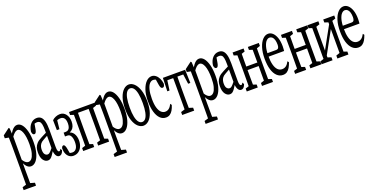

<svg xmlns="http://www.w3.org/2000/svg" viewBox="-26 -1483 5198 2637"><g transform="rotate(-20 2573.5 -164.0)"><path d="M-5.9 272.5V230L73.2 206.1H89.8L174.8 230V272.5ZM49.8 272.5Q50.8 229 50.8 187.5Q50.8 146 51.3 103Q51.8 60.1 51.8 18.6V-325.2Q51.8 -358.4 51.3 -383.1Q50.8 -407.7 50.3 -429.2Q49.8 -450.7 49.8 -475.1L-5.9 -485.8V-527.3L92.3 -601.1L103.5 -589.4L109.4 -486.8L111.8 -483.4V-109.4L109.9 -101.6V17.6Q109.9 58.6 110.4 101.3Q110.8 144 110.8 187Q110.8 230 111.8 272.5ZM202.6 0Q183.6 0 165.5 -10Q147.5 -20 129.2 -44.9Q110.8 -69.8 93.3 -115.2H80.1L85.9 -178.2Q112.8 -119.1 138.2 -93.8Q163.6 -68.4 189 -68.4Q215.8 -68.4 237.1 -92Q258.3 -115.7 271.7 -165.8Q285.2 -215.8 285.2 -292.5Q285.2 -407.7 260.5 -470.2Q235.8 -532.7 196.8 -532.7Q183.6 -532.7 166.7 -522.9Q149.9 -513.2 130.4 -490.2Q110.8 -467.3 85 -425.8L79.1 -483.4H93.3Q112.3 -524.4 132.1 -550Q151.9 -575.7 172.1 -588.4Q192.4 -601.1 214.4 -601.1Q252.9 -601.1 282.7 -565.2Q312.5 -529.3 330.3 -462.6Q348.1 -396 348.1 -301.8Q348.1 -209.5 329.1 -141.8Q310.1 -74.2 277.1 -37.1Q244.1 0 202.6 0Z M448.7 4.4Q409.7 4.4 381.8 -33.7Q354 -71.8 354 -146Q354 -181.2 363 -212.2Q372.1 -243.2 397.2 -271.5Q422.4 -299.8 470.7 -323.2Q489.3 -333 507.3 -342.3Q525.4 -351.6 543.5 -360.4Q561.5 -369.1 579.6 -377.4V-334Q555.7 -322.3 532.7 -309.1Q509.8 -295.9 486.3 -282.7Q454.6 -266.1 440.2 -245.1Q425.8 -224.1 421.1 -202.9Q416.5 -181.6 416.5 -162.6Q416.5 -115.7 433.1 -95.5Q449.7 -75.2 473.1 -75.2Q484.9 -75.2 495.6 -81.8Q506.3 -88.4 523.4 -107.2Q540.5 -126 568.8 -161.6L579.1 -101.6H557.1Q535.6 -65.9 519.3 -42.5Q502.9 -19 486.6 -7.3Q470.2 4.4 448.7 4.4ZM615.7 0Q586.4 0 568.6 -33Q550.8 -65.9 550.8 -120.6V-126.5V-396.5Q550.8 -455.6 543.9 -487.1Q537.1 -518.6 522.2 -530Q507.3 -541.5 484.9 -541.5Q473.1 -541.5 457.3 -537.4Q441.4 -533.2 420.4 -521L450.7 -559.1L433.1 -456.5Q428.2 -429.2 419.4 -414.1Q410.6 -398.9 396.5 -398.9Q381.3 -398.9 373 -412.4Q364.7 -425.8 363.3 -448.2Q372.6 -516.6 409.9 -557.1Q447.3 -597.7 500.5 -597.7Q538.1 -597.7 561.8 -576.4Q585.4 -555.2 597.7 -509.8Q609.9 -464.4 609.9 -388.2V-132.3Q609.9 -93.8 616.9 -77.6Q624 -61.5 634.8 -61.5Q644 -61.5 650.6 -69.1Q657.2 -76.7 662.1 -88.4L677.2 -61.5Q664.6 -26.4 649.4 -13.2Q634.3 0 615.7 0Z M799.8 63.5Q767.1 63.5 741.2 45.4Q715.3 27.3 700.9 -6.3Q686.5 -40 686.5 -85.9Q689.9 -97.7 694.3 -105Q698.7 -112.3 704.6 -115.7Q710.4 -119.1 717.8 -119.1Q729.5 -119.1 738.3 -101.6Q747.1 -84 751.5 -56.6L768.1 36.6L723.6 -9.3Q741.2 2.4 760.5 8.8Q779.8 15.1 803.7 15.1Q837.9 15.1 860.1 -15.4Q882.3 -45.9 882.3 -108.4Q882.3 -141.1 875.5 -167.2Q868.7 -193.4 854.2 -209.7Q839.8 -226.1 812 -226.1H779.8V-281.7H808.1Q833 -281.7 848.4 -293.5Q863.8 -305.2 871.3 -328.1Q878.9 -351.1 878.9 -380.9Q878.9 -433.6 859.6 -458Q840.3 -482.4 808.1 -482.4Q782.2 -482.4 762.7 -474.9Q743.2 -467.3 729 -450.7L757.3 -491.7L742.2 -345.7H704.6L702.1 -491.7Q723.6 -513.2 754.9 -525.9Q786.1 -538.6 818.8 -538.6Q870.6 -538.6 903.1 -495.6Q935.5 -452.6 935.5 -389.2Q935.5 -350.6 924.8 -322Q914.1 -293.5 891.8 -274.7Q869.6 -255.9 836.4 -249L834.5 -260.7Q861.3 -257.3 881.3 -245.4Q901.4 -233.4 914.8 -212.9Q928.2 -192.4 935.3 -166.3Q942.4 -140.1 942.4 -107.4Q942.4 -61.5 925.5 -22.5Q908.7 16.6 876.7 40Q844.7 63.5 799.8 63.5Z M995.1 47.4Q996.1 20 996.6 -24.7Q997.1 -69.3 997.1 -117.7Q997.1 -166 997.1 -204.1V-271Q997.1 -309.6 997.1 -357.7Q997.1 -405.8 996.6 -450.7Q996.1 -495.6 995.1 -522.5H1059.6Q1058.6 -495.6 1058.1 -450.7Q1057.6 -405.8 1057.4 -357.4Q1057.1 -309.1 1057.1 -271V-204.1Q1057.1 -165.5 1057.4 -117.4Q1057.6 -69.3 1058.1 -24.7Q1058.6 20 1059.6 47.4ZM1213.4 47.4Q1214.4 20 1214.4 -24.7Q1214.4 -69.3 1214.8 -117.7Q1215.3 -166 1215.3 -204.1V-271Q1215.3 -309.6 1214.8 -357.7Q1214.4 -405.8 1214.4 -450.7Q1214.4 -495.6 1213.4 -522.5H1276.9Q1275.9 -495.6 1275.6 -450.7Q1275.4 -405.8 1275.4 -357.4Q1275.4 -309.1 1275.4 -271V-204.1Q1275.4 -165.5 1275.4 -117.4Q1275.4 -69.3 1275.6 -24.7Q1275.9 20 1276.9 47.4ZM946.3 47.4V4.4L1021 -20H1037.1L1106.9 4.4V47.4ZM1165 47.4V4.4L1239.3 -20H1256.3L1325.2 4.4V47.4ZM946.3 -479V-522.5H1026.9V-455.1H1021ZM1244.6 -455.1V-522.5H1325.2V-479L1256.3 -455.1ZM1026.9 -470.7V-522.5H1244.6V-470.7Z M1324.2 272.5V230L1403.3 206.1H1419.9L1504.9 230V272.5ZM1379.9 272.5Q1380.9 229 1380.9 187.5Q1380.9 146 1381.3 103Q1381.8 60.1 1381.8 18.6V-325.2Q1381.8 -358.4 1381.3 -383.1Q1380.9 -407.7 1380.4 -429.2Q1379.9 -450.7 1379.9 -475.1L1324.2 -485.8V-527.3L1422.4 -601.1L1433.6 -589.4L1439.5 -486.8L1441.9 -483.4V-109.4L1439.9 -101.6V17.6Q1439.9 58.6 1440.4 101.3Q1440.9 144 1440.9 187Q1440.9 230 1441.9 272.5ZM1532.7 0Q1513.7 0 1495.6 -10Q1477.5 -20 1459.2 -44.9Q1440.9 -69.8 1423.3 -115.2H1410.2L1416 -178.2Q1442.9 -119.1 1468.3 -93.8Q1493.7 -68.4 1519 -68.4Q1545.9 -68.4 1567.1 -92Q1588.4 -115.7 1601.8 -165.8Q1615.2 -215.8 1615.2 -292.5Q1615.2 -407.7 1590.6 -470.2Q1565.9 -532.7 1526.9 -532.7Q1513.7 -532.7 1496.8 -522.9Q1480 -513.2 1460.4 -490.2Q1440.9 -467.3 1415 -425.8L1409.2 -483.4H1423.3Q1442.4 -524.4 1462.2 -550Q1481.9 -575.7 1502.2 -588.4Q1522.5 -601.1 1544.4 -601.1Q1583 -601.1 1612.8 -565.2Q1642.6 -529.3 1660.4 -462.6Q1678.2 -396 1678.2 -301.8Q1678.2 -209.5 1659.2 -141.8Q1640.1 -74.2 1607.2 -37.1Q1574.2 0 1532.7 0Z M1845.7 4.4Q1804.7 4.4 1767.6 -28.6Q1730.5 -61.5 1707.3 -128.2Q1684.1 -194.8 1684.1 -293.5Q1684.1 -393.6 1707.3 -461.4Q1730.5 -529.3 1767.6 -563.5Q1804.7 -597.7 1845.7 -597.7Q1886.7 -597.7 1923.3 -563.5Q1960 -529.3 1983.6 -461.4Q2007.3 -393.6 2007.3 -293.5Q2007.3 -195.3 1983.6 -128.4Q1960 -61.5 1923.3 -28.6Q1886.7 4.4 1845.7 4.4ZM1845.7 -49.8Q1875.5 -49.8 1896.7 -77.4Q1918 -105 1929.2 -159.2Q1940.4 -213.4 1940.4 -293.5Q1940.4 -375 1929.2 -430.4Q1918 -485.8 1896.7 -513.7Q1875.5 -541.5 1845.7 -541.5Q1815.9 -541.5 1794.4 -513.7Q1772.9 -485.8 1761.7 -430.4Q1750.5 -375 1750.5 -293.5Q1750.5 -213.4 1761.7 -159.2Q1772.9 -105 1794.4 -77.4Q1815.9 -49.8 1845.7 -49.8Z M2175.3 4.4Q2125.5 4.4 2089.6 -31.2Q2053.7 -66.9 2034.4 -133.1Q2015.1 -199.2 2015.1 -290Q2015.1 -387.7 2038.6 -455.8Q2062 -523.9 2099.1 -560.8Q2136.2 -597.7 2178.7 -597.7Q2210.4 -597.7 2237.1 -577.1Q2263.7 -556.6 2281 -521.2Q2298.3 -485.8 2302.7 -441.9Q2299.3 -419.4 2291.5 -407.7Q2283.7 -396 2270 -396Q2252.4 -396 2243.9 -412.1Q2235.4 -428.2 2231.9 -453.1L2215.3 -557.6L2248.5 -511.7Q2231 -528.3 2213.6 -534.9Q2196.3 -541.5 2181.2 -541.5Q2151.9 -541.5 2128.2 -514.9Q2104.5 -488.3 2091.1 -435.1Q2077.6 -381.8 2077.6 -301.8Q2077.6 -221.7 2093 -171.1Q2108.4 -120.6 2134.3 -97.4Q2160.2 -74.2 2190.9 -74.2Q2208.5 -74.2 2225.6 -80.8Q2242.7 -87.4 2259 -104.5Q2275.4 -121.6 2290 -153.3L2306.2 -131.8Q2293 -88.4 2274.9 -58.3Q2256.8 -28.3 2232.7 -12Q2208.5 4.4 2175.3 4.4Z M2312.5 -328.1 2318.4 -522.5H2643.1L2648.9 -328.1H2616.7L2589.8 -522.5L2625.5 -470.7H2335.9L2371.6 -522.5L2344.7 -328.1ZM2393.1 47.4V4.4L2471.7 -20H2489.3L2568.4 4.4V47.4ZM2449.2 47.4Q2450.2 20 2450.4 -24.7Q2450.7 -69.3 2450.7 -117.7Q2450.7 -166 2450.7 -204.1V-271Q2450.7 -309.6 2450.7 -357.7Q2450.7 -405.8 2450.2 -450.7Q2449.7 -495.6 2449.2 -522.5H2512.2Q2511.2 -495.6 2511 -450.7Q2510.7 -405.8 2510.3 -357.4Q2509.8 -309.1 2509.8 -271V-204.1Q2509.8 -165.5 2510.3 -117.4Q2510.7 -69.3 2511.2 -24.7Q2511.7 20 2512.2 47.4Z M2653.8 272.5V230L2732.9 206.1H2749.5L2834.5 230V272.5ZM2709.5 272.5Q2710.4 229 2710.4 187.5Q2710.4 146 2710.9 103Q2711.4 60.1 2711.4 18.6V-325.2Q2711.4 -358.4 2710.9 -383.1Q2710.4 -407.7 2710 -429.2Q2709.5 -450.7 2709.5 -475.1L2653.8 -485.8V-527.3L2752 -601.1L2763.2 -589.4L2769 -486.8L2771.5 -483.4V-109.4L2769.5 -101.6V17.6Q2769.5 58.6 2770 101.3Q2770.5 144 2770.5 187Q2770.5 230 2771.5 272.5ZM2862.3 0Q2843.3 0 2825.2 -10Q2807.1 -20 2788.8 -44.9Q2770.5 -69.8 2752.9 -115.2H2739.7L2745.6 -178.2Q2772.5 -119.1 2797.9 -93.8Q2823.2 -68.4 2848.6 -68.4Q2875.5 -68.4 2896.7 -92Q2918 -115.7 2931.4 -165.8Q2944.8 -215.8 2944.8 -292.5Q2944.8 -407.7 2920.2 -470.2Q2895.5 -532.7 2856.4 -532.7Q2843.3 -532.7 2826.4 -522.9Q2809.6 -513.2 2790 -490.2Q2770.5 -467.3 2744.6 -425.8L2738.8 -483.4H2752.9Q2772 -524.4 2791.7 -550Q2811.5 -575.7 2831.8 -588.4Q2852.1 -601.1 2874 -601.1Q2912.6 -601.1 2942.4 -565.2Q2972.2 -529.3 2990 -462.6Q3007.8 -396 3007.8 -301.8Q3007.8 -209.5 2988.8 -141.8Q2969.7 -74.2 2936.8 -37.1Q2903.8 0 2862.3 0Z M3108.4 4.4Q3069.3 4.4 3041.5 -33.7Q3013.7 -71.8 3013.7 -146Q3013.7 -181.2 3022.7 -212.2Q3031.7 -243.2 3056.9 -271.5Q3082 -299.8 3130.4 -323.2Q3148.9 -333 3167 -342.3Q3185.1 -351.6 3203.1 -360.4Q3221.2 -369.1 3239.3 -377.4V-334Q3215.3 -322.3 3192.4 -309.1Q3169.4 -295.9 3146 -282.7Q3114.3 -266.1 3099.9 -245.1Q3085.4 -224.1 3080.8 -202.9Q3076.2 -181.6 3076.2 -162.6Q3076.2 -115.7 3092.8 -95.5Q3109.4 -75.2 3132.8 -75.2Q3144.5 -75.2 3155.3 -81.8Q3166 -88.4 3183.1 -107.2Q3200.2 -126 3228.5 -161.6L3238.8 -101.6H3216.8Q3195.3 -65.9 3179 -42.5Q3162.6 -19 3146.2 -7.3Q3129.9 4.4 3108.4 4.4ZM3275.4 0Q3246.1 0 3228.3 -33Q3210.4 -65.9 3210.4 -120.6V-126.5V-396.5Q3210.4 -455.6 3203.6 -487.1Q3196.8 -518.6 3181.9 -530Q3167 -541.5 3144.5 -541.5Q3132.8 -541.5 3116.9 -537.4Q3101.1 -533.2 3080.1 -521L3110.4 -559.1L3092.8 -456.5Q3087.9 -429.2 3079.1 -414.1Q3070.3 -398.9 3056.2 -398.9Q3041 -398.9 3032.7 -412.4Q3024.4 -425.8 3022.9 -448.2Q3032.2 -516.6 3069.6 -557.1Q3106.9 -597.7 3160.2 -597.7Q3197.8 -597.7 3221.4 -576.4Q3245.1 -555.2 3257.3 -509.8Q3269.5 -464.4 3269.5 -388.2V-132.3Q3269.5 -93.8 3276.6 -77.6Q3283.7 -61.5 3294.4 -61.5Q3303.7 -61.5 3310.3 -69.1Q3316.9 -76.7 3321.8 -88.4L3336.9 -61.5Q3324.2 -26.4 3309.1 -13.2Q3293.9 0 3275.4 0Z M3385.3 47.4Q3386.2 20 3386.5 -24.7Q3386.7 -69.3 3387.2 -117.7Q3387.7 -166 3387.7 -204.1V-271Q3387.7 -309.6 3387.2 -357.7Q3386.7 -405.8 3386.2 -450.7Q3385.7 -495.6 3385.3 -522.5H3450.2Q3449.2 -495.6 3448.7 -450.7Q3448.2 -405.8 3448 -357.4Q3447.8 -309.1 3447.8 -271V-234.4Q3447.8 -181.6 3448 -126.7Q3448.2 -71.8 3448.7 -25.9Q3449.2 20 3450.2 47.4ZM3608.4 47.4Q3609.4 20 3609.4 -25.9Q3609.4 -71.8 3609.6 -126.7Q3609.9 -181.6 3609.9 -234.4V-271Q3609.9 -309.6 3609.6 -357.7Q3609.4 -405.8 3609.4 -450.7Q3609.4 -495.6 3608.4 -522.5H3671.9Q3670.9 -495.6 3670.4 -450.7Q3669.9 -405.8 3669.9 -357.4Q3669.9 -309.1 3669.9 -271V-204.1Q3669.9 -165.5 3669.9 -117.4Q3669.9 -69.3 3670.4 -24.7Q3670.9 20 3671.9 47.4ZM3336.9 47.4V4.4L3411.6 -20H3427.7L3497.6 4.4V47.4ZM3336.9 -479V-522.5H3497.6V-479L3427.7 -455.1H3411.6ZM3560.1 47.4V4.4L3633.3 -20H3649.9L3720.2 4.4V47.4ZM3560.1 -479V-522.5H3720.2V-479L3649.9 -455.1H3633.3ZM3417.5 -225.1V-276.9H3640.1V-225.1Z M3884.3 4.4Q3835 4.4 3797.9 -30.8Q3760.7 -65.9 3740.7 -131.6Q3720.7 -197.3 3720.7 -290Q3720.7 -382.3 3742.4 -451.7Q3764.2 -521 3801.3 -559.3Q3838.4 -597.7 3881.8 -597.7Q3919.4 -597.7 3949 -569.6Q3978.5 -541.5 3995.8 -490.7Q4013.2 -439.9 4013.2 -366.7Q4013.2 -346.7 4011.5 -329.1Q4009.8 -311.5 4009.3 -299.8H3747.6V-350.1H3909.2Q3937.5 -350.1 3946.3 -367.9Q3955.1 -385.7 3955.1 -412.6Q3955.1 -454.1 3946.3 -482.9Q3937.5 -511.7 3920.9 -526.6Q3904.3 -541.5 3881.8 -541.5Q3857.9 -541.5 3835.2 -518.3Q3812.5 -495.1 3797.4 -443.4Q3782.2 -391.6 3782.2 -304.2Q3782.2 -230 3796.4 -178.2Q3810.5 -126.5 3836.9 -100.3Q3863.3 -74.2 3899.9 -74.2Q3933.1 -74.2 3958.3 -93Q3983.4 -111.8 4003.9 -151.9L4019 -131.8Q4004.9 -90.8 3987.1 -60.3Q3969.2 -29.8 3944.6 -12.7Q3919.9 4.4 3884.3 4.4Z M4092.3 47.4Q4093.3 20 4093.5 -24.7Q4093.8 -69.3 4094.2 -117.7Q4094.7 -166 4094.7 -204.1V-271Q4094.7 -309.6 4094.2 -357.7Q4093.8 -405.8 4093.3 -450.7Q4092.8 -495.6 4092.3 -522.5H4157.2Q4156.2 -495.6 4155.8 -450.7Q4155.3 -405.8 4155 -357.4Q4154.8 -309.1 4154.8 -271V-234.4Q4154.8 -181.6 4155 -126.7Q4155.3 -71.8 4155.8 -25.9Q4156.2 20 4157.2 47.4ZM4315.4 47.4Q4316.4 20 4316.4 -25.9Q4316.4 -71.8 4316.7 -126.7Q4316.9 -181.6 4316.9 -234.4V-271Q4316.9 -309.6 4316.7 -357.7Q4316.4 -405.8 4316.4 -450.7Q4316.4 -495.6 4315.4 -522.5H4378.9Q4377.9 -495.6 4377.4 -450.7Q4377 -405.8 4377 -357.4Q4377 -309.1 4377 -271V-204.1Q4377 -165.5 4377 -117.4Q4377 -69.3 4377.4 -24.7Q4377.9 20 4378.9 47.4ZM4043.9 47.4V4.4L4118.7 -20H4134.8L4204.6 4.4V47.4ZM4043.9 -479V-522.5H4204.6V-479L4134.8 -455.1H4118.7ZM4267.1 47.4V4.4L4340.3 -20H4356.9L4427.2 4.4V47.4ZM4267.1 -479V-522.5H4427.2V-479L4356.9 -455.1H4340.3ZM4124.5 -225.1V-276.9H4347.2V-225.1Z M4431.2 47.4V4.4L4503.4 -20H4520L4590.8 4.4V47.4ZM4661.6 47.4V4.4L4733.4 -20H4750L4822.8 4.4V47.4ZM4479.5 47.4Q4480.5 25.4 4480.5 -7.3Q4480.5 -24.4 4480.5 -24.4Q4480 -27.8 4480 -54.7Q4480 -85.4 4480.5 -117.7Q4481 -149.9 4481 -204.1V-271Q4481 -309.6 4480.5 -357.7Q4480 -405.8 4480 -450.7Q4480 -495.6 4479.5 -522.5H4538.6V47.4ZM4514.2 3.4 4484.4 -21H4487.8L4615.2 -252.4L4743.7 -484.4L4767.6 -452.6H4764.2L4639.2 -225.1ZM4715.3 47.4V-522.5H4773.4Q4772.5 -495.6 4772.5 -450.7Q4772.5 -405.8 4772.2 -357.4Q4772 -309.1 4772 -271V-204.1Q4772 -165.5 4772.2 -117.4Q4772.5 -69.3 4772.9 -24.7Q4773.4 20 4773.4 47.4ZM4431.2 -479V-522.5H4590.8V-479L4521 -455.1H4505.4ZM4661.6 -479V-522.5H4822.8V-479L4752 -455.1H4735.4Z M4985.8 4.4Q4936.5 4.4 4899.4 -30.8Q4862.3 -65.9 4842.3 -131.6Q4822.3 -197.3 4822.3 -290Q4822.3 -382.3 4844 -451.7Q4865.7 -521 4902.8 -559.3Q4939.9 -597.7 4983.4 -597.7Q5021 -597.7 5050.5 -569.6Q5080.1 -541.5 5097.4 -490.7Q5114.7 -439.9 5114.7 -366.7Q5114.7 -346.7 5113 -329.1Q5111.3 -311.5 5110.8 -299.8H4849.1V-350.1H5010.7Q5039.1 -350.1 5047.9 -367.9Q5056.6 -385.7 5056.6 -412.6Q5056.6 -454.1 5047.9 -482.9Q5039.1 -511.7 5022.5 -526.6Q5005.9 -541.5 4983.4 -541.5Q4959.5 -541.5 4936.8 -518.3Q4914.1 -495.1 4898.9 -443.4Q4883.8 -391.6 4883.8 -304.2Q4883.8 -230 4897.9 -178.2Q4912.1 -126.5 4938.5 -100.3Q4964.8 -74.2 5001.5 -74.2Q5034.7 -74.2 5059.8 -93Q5085 -111.8 5105.5 -151.9L5120.6 -131.8Q5106.4 -90.8 5088.6 -60.3Q5070.8 -29.8 5046.1 -12.7Q5021.5 4.4 4985.8 4.4Z"/></g></svg>

Font: Scarab Serif
Style: Condensed
Weight: 400
Designer: John Roberts
Foundry: Scarab
Version: 1.0